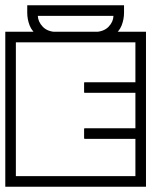

<svg xmlns="http://www.w3.org/2000/svg" viewBox="-40 -706 572 726"><path d="M-20 -188V-398H20Q20 -398 20 -382.2Q20 -366.5 20 -345.5Q20 -324.5 20 -308.8Q20 -293 20 -293Q20 -293 20 -293Q20 -293 20 -293Q20 -293 20 -293Q20 -293 20 -293Q20 -293 20 -277.2Q20 -261.5 20 -240.5Q20 -219.5 20 -203.8Q20 -188 20 -188ZM-20 -249H20Q20 -249 20 -228Q20 -207 20 -175.8Q20 -144.5 20 -113.2Q20 -82 20 -61Q20 -40 20 -40Q20 -40 20 -40Q20 -40 20 -40Q20 -40 20 -40Q20 -40 20 -40Q20 -40 20 -40Q20 -40 20 -40Q20 -40 20 -40Q20 -40 20 -40Q20 -40 20 -40Q20 -40 20 -40Q20 -40 20 -40Q20 -40 43.5 -40Q67 -40 101.5 -40Q136 -40 170.5 -40Q205 -40 228.5 -40Q252 -40 252 -40Q252 -30.5 252 -20.2Q252 -10 252 0Q252 0 252 0Q252 0 252 0Q252 0 252 0Q252 0 252 0Q252 0 252 0Q252 0 232.2 0Q212.5 0 181.8 0Q151 0 116 0Q81 0 50.2 0Q19.5 0 -0.2 0Q-20 0 -20 0Q-20 0 -20 0Q-20 0 -20 0Q-20 0 -20 0Q-20 0 -20 0Q-20 0 -20 -18Q-20 -36 -20 -64.2Q-20 -92.5 -20 -124.5Q-20 -156.5 -20 -184.8Q-20 -213 -20 -231Q-20 -249 -20 -249ZM-20 -337Q-20 -337 -20 -355Q-20 -373 -20 -401.2Q-20 -429.5 -20 -461.5Q-20 -493.5 -20 -521.8Q-20 -550 -20 -568Q-20 -586 -20 -586Q-20 -586 -20 -586Q-20 -586 -20 -586Q-20 -586 -20 -586Q-20 -586 -20 -586Q-20 -586 -0.2 -586Q19.5 -586 50.2 -586Q81 -586 116 -586Q151 -586 181.8 -586Q212.5 -586 232.2 -586Q252 -586 252 -586Q252 -586 252 -586Q252 -586 252 -586Q252 -586 252 -586Q252 -586 252 -586Q252 -586 252 -586Q252 -576.5 252 -566.2Q252 -556 252 -546Q252 -546 228.5 -546Q205 -546 170.5 -546Q136 -546 101.5 -546Q67 -546 43.5 -546Q20 -546 20 -546Q20 -546 20 -546Q20 -546 20 -546Q20 -546 20 -546Q20 -546 20 -546Q20 -546 20 -546Q20 -546 20 -546Q20 -546 20 -546Q20 -546 20 -546Q20 -546 20 -546Q20 -546 20 -546Q20 -546 20 -546Q20 -546 20 -525Q20 -504 20 -472.8Q20 -441.5 20 -410.2Q20 -379 20 -358Q20 -337 20 -337ZM278 -391Q278 -393 278.2 -393.8Q278.5 -394.5 279.2 -394.8Q280 -395 282 -395Q282 -395 302.5 -395Q323 -395 353.5 -395Q384 -395 414.5 -395Q445 -395 465.5 -395Q486 -395 486 -395Q486 -395 486 -395Q486 -395 486 -395Q486 -395 486 -395Q486 -395 486 -395Q486 -395 486 -395Q488 -395 488.8 -394.8Q489.5 -394.5 489.8 -393.8Q490 -393 490 -391Q490 -391 490 -387.8Q490 -384.5 490 -379.8Q490 -375 490 -370.2Q490 -365.5 490 -362.2Q490 -359 490 -359Q490 -356 489.5 -355.5Q489 -355 486 -355Q486 -355 486 -355Q486 -355 486 -355Q486 -355 486 -355Q486 -355 486 -355Q486 -355 486 -355Q486 -355 465.5 -355Q445 -355 414.5 -355Q384 -355 353.5 -355Q323 -355 302.5 -355Q282 -355 282 -355Q280 -355 279.2 -355.2Q278.5 -355.5 278.2 -356.2Q278 -357 278 -359Q278 -359 278 -367Q278 -375 278 -383Q278 -391 278 -391ZM278 -185Q278 -185 278 -193Q278 -201 278 -209Q278 -217 278 -217Q278 -219 278.2 -219.8Q278.5 -220.5 279.2 -220.8Q280 -221 282 -221Q282 -221 302.5 -221Q323 -221 353.5 -221Q384 -221 414.5 -221Q445 -221 465.5 -221Q486 -221 486 -221Q486 -221 486 -221Q486 -221 486 -221Q486 -221 486 -221Q486 -221 486 -221Q486 -221 486 -221Q489 -221 489.5 -220.5Q490 -220 490 -217Q490 -217 490 -213.8Q490 -210.5 490 -205.8Q490 -201 490 -196.2Q490 -191.5 490 -188.2Q490 -185 490 -185Q490 -183 489.8 -182.2Q489.5 -181.5 488.8 -181.2Q488 -181 486 -181Q486 -181 486 -181Q486 -181 486 -181Q486 -181 486 -181Q486 -181 486 -181Q486 -181 486 -181Q486 -181 465.5 -181Q445 -181 414.5 -181Q384 -181 353.5 -181Q323 -181 302.5 -181Q282 -181 282 -181Q280 -181 279.2 -181.2Q278.5 -181.5 278.2 -182.2Q278 -183 278 -185ZM512 -98H472Q472 -98 472 -137.8Q472 -177.5 472 -268Q472 -268 472 -270.5Q472 -273 472 -273Q472 -273 472 -275.5Q472 -278 472 -278Q472 -376.5 472 -422.2Q472 -468 472 -468H512ZM512 -249Q512 -249 512 -231Q512 -213 512 -184.8Q512 -156.5 512 -124.5Q512 -92.5 512 -64.2Q512 -36 512 -18Q512 0 512 0Q512 0 512 0Q512 0 512 0Q512 0 512 0Q512 0 512 0Q512 0 492.2 0Q472.5 0 441.8 0Q411 0 376 0Q341 0 310.2 0Q279.5 0 259.8 0Q240 0 240 0Q240 0 240 0Q240 0 240 0Q240 0 240 0Q240 0 240 0Q240 0 240 0Q240 -10 240 -20.2Q240 -30.5 240 -40Q240 -40 263.5 -40Q287 -40 321.5 -40Q356 -40 390.5 -40Q425 -40 448.5 -40Q472 -40 472 -40Q472 -40 472 -40Q472 -40 472 -40Q472 -40 472 -40Q472 -40 472 -40Q472 -40 472 -40Q472 -40 472 -40Q472 -40 472 -40Q472 -40 472 -40Q472 -40 472 -40Q472 -40 472 -40Q472 -40 472 -40Q472 -40 472 -61Q472 -82 472 -113.2Q472 -144.5 472 -175.8Q472 -207 472 -228Q472 -249 472 -249ZM512 -337H472Q472 -337 472 -358Q472 -379 472 -410.2Q472 -441.5 472 -472.8Q472 -504 472 -525Q472 -546 472 -546Q472 -546 472 -546Q472 -546 472 -546Q472 -546 472 -546Q472 -546 472 -546Q472 -546 472 -546Q472 -546 472 -546Q472 -546 472 -546Q472 -546 472 -546Q472 -546 472 -546Q472 -546 472 -546Q472 -546 472 -546Q472 -546 448.5 -546Q425 -546 390.5 -546Q356 -546 321.5 -546Q287 -546 263.5 -546Q240 -546 240 -546Q240 -556 240 -566.2Q240 -576.5 240 -586Q240 -586 240 -586Q240 -586 240 -586Q240 -586 240 -586Q240 -586 240 -586Q240 -586 240 -586Q240 -586 259.8 -586Q279.5 -586 310.2 -586Q341 -586 376 -586Q411 -586 441.8 -586Q472.5 -586 492.2 -586Q512 -586 512 -586Q512 -586 512 -586Q512 -586 512 -586Q512 -586 512 -586Q512 -586 512 -586Q512 -586 512 -568Q512 -550 512 -521.8Q512 -493.5 512 -461.5Q512 -429.5 512 -401.2Q512 -373 512 -355Q512 -337 512 -337ZM318 -585Q352.5 -586 370.5 -604.8Q388.5 -623.5 389 -646Q389 -646 389 -646Q389 -646 389 -646Q389 -646 389 -646Q389 -646 389 -646Q379.5 -646 359.8 -646Q340 -646 317.5 -646Q295 -646 275.5 -646Q256 -646 246 -646Q228 -646 213.2 -646Q198.5 -646 174.2 -646Q150 -646 103 -646Q103 -646 103 -646Q103 -646 103 -646Q103 -646 103 -646Q103 -646 103 -646Q104 -623.5 121.8 -604.8Q139.5 -586 174 -585V-549Q129.5 -553 105.5 -569.5Q81.5 -586 72.2 -609.5Q63 -633 63 -658Q63 -662 63 -667Q63 -672 63 -676.2Q63 -680.5 63 -683.2Q63 -686 63 -686Q63 -686 63 -686Q63 -686 63 -686Q63 -686 63 -686Q63 -686 63 -686Q117 -686 149.2 -686Q181.5 -686 199.5 -686Q217.5 -686 227.2 -686Q237 -686 246 -686Q253.5 -686 269.2 -686Q285 -686 321.8 -686Q358.5 -686 429 -686Q429 -686 429 -686Q429 -686 429 -686Q429 -686 429 -686Q429 -686 429 -686Q429 -686 429 -683.2Q429 -680.5 429 -676.2Q429 -672 429 -667Q429 -662 429 -658Q429 -633 419.8 -609.5Q410.5 -586 386.5 -569.5Q362.5 -553 318 -549Z"/></svg>

Font: Honk
Style: Regular
Weight: 400
Designer: Noopur Datye & Yesha Goshar
Foundry: Ek Type
Version: Version 1.000